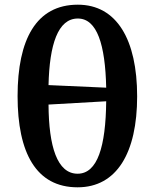

<svg xmlns="http://www.w3.org/2000/svg" viewBox="-20 -789 660 819"><path d="M311 10C478 10 565 -137 565 -378C565 -620 478 -769 312 -769C134 -769 55 -620 55 -379C55 -137 134 10 311 10ZM433 -415 187 -426C191 -599 227 -710 312 -710C394 -710 429 -599 433 -415ZM311 -48C224 -48 188 -164 187 -343L433 -357C431 -164 396 -48 311 -48Z"/></svg>

Font: Noto Serif SemiBold
Style: Regular
Weight: 600
Designer: Monotype Design Team
Foundry: Monotype Imaging Inc.
Version: Version 2.013